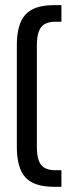

<svg xmlns="http://www.w3.org/2000/svg" viewBox="-20 -720 281 740"><path d="M44.9 -153.8V-545.9Q44.9 -626.5 77.6 -663.3Q110.4 -700.2 189 -700.2H216.8V-636.2H193.8Q154.3 -636.2 138.2 -614.7Q122.1 -593.3 122.1 -545.9V-153.8Q122.1 -106.4 137.9 -85.2Q153.8 -64 193.8 -64H216.8V0H189Q110.4 0 77.6 -36.6Q44.9 -73.2 44.9 -153.8Z"/></svg>

Font: Bebas Neue Regular
Style: Regular
Weight: 400
Designer: Ryoichi Tsunekawa
Foundry: Ryoichi Tsunekawa
Version: Version 001.003